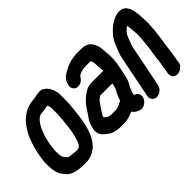

<svg xmlns="http://www.w3.org/2000/svg" viewBox="-85 -1347 2172 2172"><g transform="rotate(-45 1001.0 -261.0)"><path d="M460.1 -732C459.5 -732 458.4 -732 457.6 -731.9C367 -723 304.3 -683.9 249.2 -632.2C202.7 -587.2 160.8 -518.4 134.2 -454.2C134.1 -454 133.9 -453.5 133.8 -453.1L116.2 -405C103 -367.9 91 -330.6 82.1 -286C77.9 -264.8 74.2 -245 70.7 -223.7C65.7 -185.2 57.6 -151.4 59.3 -113.2C60.7 -49.4 63.4 10.5 89.2 61.1C98.3 80.2 110.2 92 119.6 103.7L133.2 120.7C163.8 158.8 213.1 178.2 272.8 185.8C307.4 190.2 338.2 194 381.1 194C393.1 193.2 401.5 192.6 410.3 191.9C451.1 189.7 487.6 173.9 514.3 159.3C615.4 103.9 663.7 -13.5 688.9 -140L697.9 -185C705.2 -221.3 708.2 -259.3 712 -291.2L717 -341.2C722.5 -384.9 725.8 -423.9 725.3 -465C725.3 -486.6 727.1 -507.9 725.2 -531.6C724 -548.4 726.7 -566.9 723.2 -589.3C720.4 -607.7 717.3 -626.2 706.9 -646.9C696.5 -671.5 684.5 -698.6 657.8 -719.7C643.2 -731.1 618.6 -756.2 572.5 -748C527.3 -747.7 491.2 -732 460.1 -732ZM533.1 -574.6C536.3 -568 539.3 -560.8 544.5 -551C545.6 -546.7 546.7 -538.7 548.3 -529.1C550 -520.5 547.4 -508.8 549.2 -487.4C550.9 -451.4 548.8 -407.4 545.1 -365.1L542.1 -325.5L536 -275C532.6 -246.8 530.7 -213.9 524.9 -185L515.9 -140C513.6 -128.1 510.8 -117.1 507.2 -105.6C499.7 -80 492.3 -49.6 484.4 -32.7C467.8 1.7 457.6 14.8 430.7 20C424.6 20.1 417.4 20.4 409.8 21H396C375.5 18.9 347 16.8 328.8 13.4C314.5 10.7 296.7 9.4 289.5 5.9C280.7 0 274.6 -9.9 265.5 -19.7C251.7 -34.7 243.1 -46.6 241.2 -66.2C239.4 -83.5 236.9 -86.8 236.7 -111.3C235.9 -139 234.1 -153.6 238 -180.8C241.6 -212.2 247.9 -249.9 254.9 -285C265.1 -336.3 280.3 -375.4 297.8 -422.1C311.9 -455.3 338.4 -498.5 359.4 -521.1C382 -541.6 403.6 -559 429.6 -559C455.3 -559 480.3 -564.3 500.1 -567.3C511.2 -568.9 522.6 -573.2 533.1 -574.6Z M1327.2 -21C1327.4 -22.2 1328.1 -24.3 1329.5 -27.1C1339.5 -47.8 1344.1 -63 1354.1 -79.6C1374.5 -113 1388.5 -147.9 1397.1 -191L1419.7 -304C1420.4 -307.4 1422.4 -312.7 1423.3 -317C1430.4 -352.6 1434.2 -390.3 1435.3 -424.3C1435.8 -450.7 1437.5 -485 1432.6 -511.9C1430.8 -521.9 1430.8 -541.2 1429.4 -557.9L1427 -586.2C1425.6 -598.5 1425 -607.6 1422.9 -616.2L1418.4 -634.2C1410.9 -663.7 1392.3 -696 1373.7 -716.7C1348.8 -742.7 1309 -756 1260.9 -756H1197.9C1187 -756 1174.2 -756.4 1162.1 -754.8C1127.8 -750 1096.1 -747.6 1060.6 -734.3C1043.6 -728.6 1026.2 -724.2 1004.4 -712.5L989.5 -704.8C975.8 -698.1 953.4 -684.8 941.5 -677.8C908.8 -658.6 877.7 -619.4 868.8 -575L867 -566C857.7 -519.4 888 -479 935.6 -479C979.3 -479 1018.5 -510.9 1034.8 -549.3C1036.7 -550.4 1038.1 -551.1 1039.8 -551.9L1059.8 -561.9C1071.9 -567.4 1089.8 -574.6 1102.1 -576.3C1122.4 -579.9 1141.4 -583 1161.4 -583H1226.4C1230.3 -583 1234.1 -582.5 1237.1 -581.3C1242.5 -573.3 1245.3 -565 1249.9 -549.8C1254.5 -525.4 1252.2 -489.5 1258 -455.5L1259 -437.4C1259.1 -425.2 1259.5 -414.8 1259.4 -404H1077.7C1011.3 -404 973.7 -381 931.7 -348.4C890.5 -316.6 861.1 -287.2 831.9 -243.5L815 -217.8C794.8 -189 774.2 -156 755.4 -129.2C735.8 -101.1 722.8 -59.2 715.2 -21C704.6 31.9 720.4 70 745.2 96.8C759.5 111.8 777.2 121.8 786.3 130.5C812 155 848.4 170.4 890.3 177.6L906.6 180.6C914.6 182.1 924.1 183 933.5 183H1014.5C1068.5 183 1114.1 163.5 1158.3 146C1175.6 175.1 1204.8 193.3 1240.3 204C1289.5 219.2 1340.3 183.1 1359.1 145C1384.9 92.5 1358.2 48.9 1321.2 37.9C1318.1 37 1316 36.5 1313.9 35.7C1313.4 34.6 1313 33.5 1312.6 31.9L1316.3 13.7C1319.6 3.3 1325 -9.8 1327.2 -21ZM891.6 -33C893.4 -42 896.9 -53.7 898.6 -56.8C899.3 -57.7 900.3 -59 901 -60.2C917.9 -87 939.2 -116.1 958.3 -147L972.2 -168.2C988.8 -191.8 995.5 -198.5 1021.8 -220.4C1025.7 -223.2 1032.3 -227.9 1036.8 -231H1232.1L1222.2 -181.6L1217.7 -167.6C1214.8 -159.7 1211.2 -152.3 1205.9 -144.2C1184.1 -110.3 1169.5 -71.2 1156.1 -32L1138.5 -20.9C1128.5 -15.5 1122.9 -13.7 1113.5 -9.7C1088.8 0.7 1070.6 10 1049 10H974C971.5 10 968.7 9.8 966.4 9.4L949 6.2C940.4 5.5 924.5 -1.1 921.6 -4.7C914.9 -13.1 905.6 -18 893.8 -25.5C893.2 -26 891.2 -27.3 890.2 -28.1C890.6 -29.3 891.3 -31.3 891.6 -33Z M1777.8 10.8 1769.4 53C1767.5 62.5 1766.7 70.2 1766.5 81.1C1765.5 84.7 1763.7 91.8 1762.6 97L1759.6 112C1752.3 148.7 1755.7 181.5 1781.5 202.1C1836 245.8 1938.7 189.6 1932.8 111.3L1935.6 97C1937.9 85.8 1944.3 65.6 1943.2 49L1951.6 7C1951.7 6.7 1951.8 6.1 1951.8 5.7C1958.6 -40.7 1961.7 -75.8 1967.8 -119.4L1972.9 -154.7C1975.4 -167.5 1977.9 -181.6 1979.4 -192.6L1983.4 -222.7C1984.9 -234.1 1985.4 -244.1 1987.7 -259.1C1995.4 -306.8 1995.2 -342.8 1999.9 -385.7C2002.7 -423.1 2002 -448.1 1999.9 -483.9C1998.9 -527.8 1997.7 -571.9 1988.9 -614.2C1984.5 -639.5 1981.9 -662.3 1967.3 -688.1C1953.3 -714.2 1932.7 -742.3 1891.6 -750.5C1846.6 -759.6 1801.6 -746.8 1768.2 -729.7C1745.2 -717.6 1733.6 -711.3 1709.9 -694.1C1678.5 -671.3 1664.4 -654.1 1641.5 -631.5C1601.4 -590 1579.4 -545.8 1557.3 -490.4C1543 -450.4 1523 -410.5 1512.7 -359L1411.7 147C1402.1 194.8 1432.8 234 1480.8 234C1528.8 234 1575.1 194.8 1584.7 147L1685.7 -359C1687.5 -368.2 1690 -376.5 1693.5 -385.3C1713.9 -438.9 1731.4 -495.6 1755.7 -524.8C1777.1 -544.6 1792.5 -562.9 1810.7 -573.6C1813.7 -557.8 1816.9 -542.4 1818.4 -522.9C1824.3 -473.4 1829 -419.5 1824.3 -366.5C1819.8 -325 1819.1 -290.7 1813 -250.3C1808.4 -210.9 1806.8 -189.2 1799.3 -152C1792.2 -116.1 1789.1 -78.1 1785.2 -46C1783.1 -35 1782.8 -23.9 1781.6 -18C1779.8 -9 1779.5 -1 1777.8 10.8Z"/></g></svg>

Font: Smoothie
Style: BdIt
Weight: 700
Foundry: Cannot Into Space Fonts
Version: Version 0.8